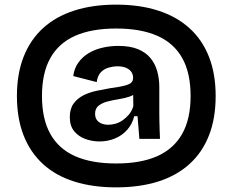

<svg xmlns="http://www.w3.org/2000/svg" viewBox="-20 -687 1004 828"><path d="M481 121Q380 121 300.5 96Q221 71 166 21Q111 -29 82 -102.5Q53 -176 53 -273Q53 -369 82 -442.5Q111 -516 166 -566Q221 -616 300.5 -641.5Q380 -667 481 -667Q582 -667 661.5 -641.5Q741 -616 796.5 -566Q852 -516 881 -442.5Q910 -369 910 -273Q910 -176 881 -102.5Q852 -29 796.5 21Q741 71 661.5 96Q582 121 481 121ZM481 18Q587 18 658 -13.5Q729 -45 765.5 -109.5Q802 -174 802 -273Q802 -372 766 -436.5Q730 -501 658.5 -532.5Q587 -564 481 -564Q375 -564 304 -532.5Q233 -501 197 -436.5Q161 -372 161 -273Q161 -174 197 -109.5Q233 -45 304 -13.5Q375 18 481 18ZM447 -149Q462 -149 478 -153.5Q494 -158 508.5 -168Q523 -178 535.5 -192.5Q548 -207 555 -229L554 -296L571 -292Q559 -277 537.5 -270Q516 -263 490.5 -259Q465 -255 442.5 -249Q420 -243 405 -231Q390 -219 390 -196Q390 -173 406 -161Q422 -149 447 -149ZM409 -77Q378 -77 348.5 -87.5Q319 -98 300 -121Q281 -144 281 -182Q281 -218 297.5 -240.5Q314 -263 340 -276Q366 -289 397 -295.5Q428 -302 457 -307Q496 -312 517 -317.5Q538 -323 546 -330.5Q554 -338 554 -352Q554 -365 547 -376Q540 -387 525 -394Q510 -401 486 -401Q468 -401 448.5 -395.5Q429 -390 415 -375.5Q401 -361 397 -333L296 -359Q300 -392 317.5 -416.5Q335 -441 361 -457Q387 -473 420.5 -481Q454 -489 490 -489Q541 -489 575 -475Q609 -461 629 -436.5Q649 -412 658 -380Q667 -348 667 -312V-230Q667 -212 667 -195Q667 -178 667.5 -160.5Q668 -143 668.5 -125.5Q669 -108 670 -88H581Q579 -114 577 -138.5Q575 -163 573 -186H559Q550 -151 528 -126.5Q506 -102 475 -89.5Q444 -77 409 -77Z"/></svg>

Font: Bricolage Grotesque SemiBold
Style: Regular
Weight: 600
Designer: Mathieu Triay
Foundry: Atelier Triay
Version: Version 1.000;gftools[0.9.30]